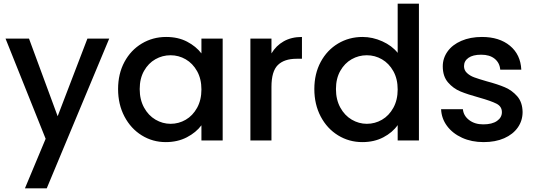

<svg xmlns="http://www.w3.org/2000/svg" viewBox="-20 -760 2896 1039"><path d="M571 -551 233 259H115L227 -9L10 -551H137L292 -131L453 -551Z M619 -278Q619 -361 653.5 -425Q688 -489 747.5 -524.5Q807 -560 879 -560Q944 -560 992.5 -534.5Q1041 -509 1070 -471V-551H1185V0H1070V-82Q1041 -43 991 -17Q941 9 877 9Q806 9 747 -27.5Q688 -64 653.5 -129.5Q619 -195 619 -278ZM1070 -276Q1070 -333 1046.5 -375Q1023 -417 985 -439Q947 -461 903 -461Q859 -461 821 -439.5Q783 -418 759.5 -376.5Q736 -335 736 -278Q736 -221 759.5 -178Q783 -135 821.5 -112.5Q860 -90 903 -90Q947 -90 985 -112Q1023 -134 1046.5 -176.5Q1070 -219 1070 -276Z M1449 -471Q1474 -513 1515.5 -536.5Q1557 -560 1614 -560V-442H1585Q1518 -442 1483.5 -408Q1449 -374 1449 -290V0H1335V-551H1449Z M1681 -278Q1681 -361 1715.5 -425Q1750 -489 1809.5 -524.5Q1869 -560 1942 -560Q1996 -560 2048.5 -536.5Q2101 -513 2132 -474V-740H2247V0H2132V-83Q2104 -43 2054.5 -17Q2005 9 1941 9Q1869 9 1809.5 -27.5Q1750 -64 1715.5 -129.5Q1681 -195 1681 -278ZM2132 -276Q2132 -333 2108.5 -375Q2085 -417 2047 -439Q2009 -461 1965 -461Q1921 -461 1883 -439.5Q1845 -418 1821.5 -376.5Q1798 -335 1798 -278Q1798 -221 1821.5 -178Q1845 -135 1883.5 -112.5Q1922 -90 1965 -90Q2009 -90 2047 -112Q2085 -134 2108.5 -176.5Q2132 -219 2132 -276Z M2597 9Q2532 9 2480.5 -14.5Q2429 -38 2399 -78.5Q2369 -119 2367 -169H2485Q2488 -134 2518.5 -110.5Q2549 -87 2595 -87Q2643 -87 2669.5 -105.5Q2696 -124 2696 -153Q2696 -184 2666.5 -199Q2637 -214 2573 -232Q2511 -249 2472 -265Q2433 -281 2404.5 -314Q2376 -347 2376 -401Q2376 -445 2402 -481.5Q2428 -518 2476.5 -539Q2525 -560 2588 -560Q2682 -560 2739.5 -512.5Q2797 -465 2801 -383H2687Q2684 -420 2657 -442Q2630 -464 2584 -464Q2539 -464 2515 -447Q2491 -430 2491 -402Q2491 -380 2507 -365Q2523 -350 2546 -341.5Q2569 -333 2614 -320Q2674 -304 2712.5 -287.5Q2751 -271 2779 -239Q2807 -207 2808 -154Q2808 -107 2782 -70Q2756 -33 2708.5 -12Q2661 9 2597 9Z"/></svg>

Font: Poppins Cyr Med
Style: Regular
Weight: 500
Designer: Ninad Kale (Devanagari), Jonny Pinhorn (Latin)
Foundry: Indian Type Foundry
Version: 4.004